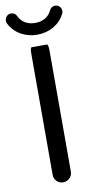

<svg xmlns="http://www.w3.org/2000/svg" viewBox="-97 -895 472 942"><g transform="rotate(-10 139.5 -424.0)"><path d="M2 -809.6Q-1 -815.4 -1 -823.2Q-1 -835.9 7.8 -845.2Q16.6 -854.5 30.3 -854.5Q49.8 -854.5 58.6 -835Q69.3 -812.5 90.3 -800.3Q111.3 -788.1 139.6 -788.1Q168 -788.1 189 -800.3Q210 -812.5 220.7 -835Q229.5 -854.5 249 -854.5Q262.7 -854.5 271.5 -845.2Q280.3 -835.9 280.3 -823.2Q280.3 -815.4 277.3 -809.6Q258.8 -772.5 222.2 -751Q185.5 -729.5 139.6 -729.5Q93.8 -729.5 57.1 -751Q20.5 -772.5 2 -809.6ZM93.8 -39.1V-641.6Q93.8 -673.8 101.6 -673.8H176.8Q184.6 -673.8 184.6 -641.6V-39.1Q184.6 -20.5 170.9 -7.3Q157.2 5.9 138.7 5.9Q120.1 5.9 106.9 -7.3Q93.8 -20.5 93.8 -39.1Z"/></g></svg>

Font: YuPearl-Regular
Style: Regular
Weight: 400
Designer: Max Yao
Foundry: Max-Everyday
Version: Version 1.011; ttfautohint (v1.8.3)